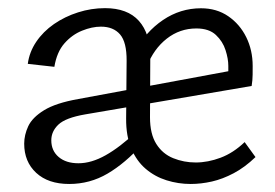

<svg xmlns="http://www.w3.org/2000/svg" viewBox="-20 -442 671 469"><path d="M445.6 7.4Q415.4 7.4 386.8 -1.6Q358.3 -10.5 335.9 -29.6Q313.5 -48.7 300.7 -79.2Q287.8 -109.6 288.1 -152.5L289.3 -293.7Q289.6 -338.9 273.3 -357.9Q256.9 -376.9 226.5 -376.9Q204.7 -376.9 180.3 -367Q156 -357.2 137.4 -336.1Q118.8 -315 112.8 -278.8L47.9 -286Q51.6 -314.7 68.4 -339.7Q85.2 -364.7 111.8 -383.2Q138.5 -401.6 170.7 -411.8Q202.8 -422.1 236.6 -422.1Q291.4 -422.1 319.3 -391Q347.1 -359.9 347.1 -302.5L346.4 -155.6Q346.4 -114.8 361.8 -90.4Q377.1 -66.1 403.1 -55.6Q429.1 -45.1 458.2 -45.1Q487.9 -45.1 519 -56.8Q550.1 -68.5 577.6 -94.9L604.1 -58.3Q578 -33.2 550.9 -18.9Q523.9 -4.6 497.6 1.4Q471.2 7.4 445.6 7.4ZM149.1 7.4Q97.7 7.4 68.4 -19.8Q39.1 -46.9 39.1 -91.1Q39.1 -112.4 49 -133.7Q58.9 -155 87.6 -172.7Q116.4 -190.4 171.1 -200.1L586.3 -277L594.7 -232L188.2 -162.6Q140.1 -154.3 122.7 -137.7Q105.3 -121.2 105.3 -99.3Q105.3 -73.8 123.3 -58.5Q141.2 -43.2 171.7 -43.2Q203.2 -43.2 237.9 -62.7Q272.7 -82.2 312.4 -119.6L328.1 -90.1Q285.7 -43.1 242.7 -17.9Q199.6 7.4 149.1 7.4ZM537.7 -232V-281.1Q537.7 -298.5 530.9 -319.6Q524.2 -340.8 507.4 -356.6Q490.5 -372.5 459.7 -372.5Q419.2 -372.5 387.4 -347.6Q355.6 -322.7 339.2 -280.6L308.8 -314.8Q335.6 -364.3 378.1 -393.1Q420.6 -421.8 471 -421.8Q509.2 -421.8 537.5 -402.4Q565.8 -383 581.5 -351.2Q597.2 -319.5 597.2 -280.9Q597.2 -273.3 597.1 -259.7Q597 -246.2 594.7 -232Z"/></svg>

Font: Ysabeau
Style: Bold
Weight: 700
Designer: Christian Thalmann (Catharsis Fonts)
Version: Version 2.000;gftools[0.9.27.dev2+g8671c4b]